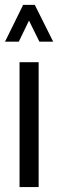

<svg xmlns="http://www.w3.org/2000/svg" viewBox="-32 -755 234 775"><path d="M-11.7 -586.9 61.5 -735.4H108.4L182.6 -586.9H127L85 -671.9L43.9 -586.9ZM46.9 0V-503.9H124V0Z"/></svg>

Font: Post No Bills Jaffna SemiBold
Style: Regular
Weight: 600
Designer: Kosala Senevirathne, Siva Puranthara, Lasantha Premarathna, Tharique Azeez
Foundry: Mooniak
Version: Version 1.220 ; ttfautohint (v1.6)